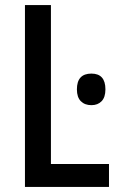

<svg xmlns="http://www.w3.org/2000/svg" viewBox="-20 -734 468 754"><path d="M78 0V-714H180V-90H408V0ZM339 -445Q394 -445 394 -383Q394 -352 379 -336.5Q364 -321 339 -321Q313 -321 297.5 -336.5Q282 -352 282 -383Q282 -445 339 -445Z"/></svg>

Font: Noto Sans Condensed Medium
Style: Regular
Weight: 500
Width: 3
Designer: Monotype Design Team
Foundry: Monotype Imaging Inc.
Version: Version 2.013; ttfautohint (v1.8.4.7-5d5b)